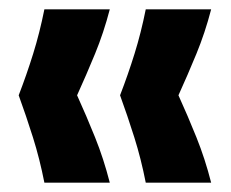

<svg xmlns="http://www.w3.org/2000/svg" viewBox="-20 -474 495 411"><path d="M75 -83Q65 -134 50.5 -180Q36 -226 20 -270Q37 -314 51 -359Q65 -404 75 -454H215Q202 -404 183.5 -359Q165 -314 145 -270Q165 -226 183.5 -180Q202 -134 215 -83ZM292 -83Q282 -134 267.5 -180Q253 -226 237 -270Q254 -314 268 -359Q282 -404 292 -454H432Q419 -404 400.5 -359Q382 -314 362 -270Q382 -226 400.5 -180Q419 -134 432 -83Z"/></svg>

Font: Bricolage Grotesque SemiCondensed
Style: Bold
Weight: 700
Width: 4
Designer: Mathieu Triay
Foundry: Atelier Triay
Version: Version 1.001;gftools[0.9.33.dev8+g029e19f]